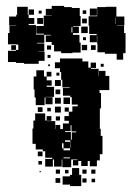

<svg xmlns="http://www.w3.org/2000/svg" viewBox="-20 -612 473 650"><path d="M111 -396H61V-399H34V-402H7V-440H34V-443H42V-461H36V-462H7V-500H12V-525H35V-526H11V-556H35V-562H38V-589H74V-562H77V-551H96V-531H77V-527H102V-495H129V-523V-498H103V-524H128V-559H155V-560H135V-582H155V-592H197V-588H223V-585H250V-558H253V-524H227V-522H247V-500H227V-494H249V-468H227H253V-434H225V-432H187V-438H163V-460H155V-470H135V-492H152V-494H130V-467H105V-465H130V-437H111V-436H131V-406H111ZM308 -469H284V-493H307V-497H282V-525H307H280V-557H309V-558V-588H338V-589H374V-556H401V-526H376V-525H400V-500H405V-462V-432H377H397V-410H375V-430H335V-435H310V-464H309V-492H308ZM308 -559H284V-583H308ZM95 -562H77V-580H95ZM272 -565H260V-577H272ZM121 -566H111V-576H121ZM371 -531V-553H370V-531ZM126 -531H106V-551H126ZM274 -533H258V-549H274ZM277 -500H255V-522H277ZM225 -502V-520H222V-502ZM40 -501V-520V-501ZM102 -470V-495V-470ZM271 -476H261V-486H271ZM275 -442H257V-460H275ZM304 -443H288V-459H304ZM34 -443H18V-459H34ZM153 -444H139V-458H153ZM151 -416H141V-426H151ZM159 -48H133V-74H157V-78H133V-100H125V-106H101V-125H90V-177H93V-204H99V-228H133V-204H138V-219H154V-203H139V-202H167V-175H168V-189H184V-175H193V-194H213V-203H198V-219H213V-234H199V-248H213V-234H225V-252H243V-258H223V-283H218V-288H193V-314H216V-316H191V-342H187V-368H183V-381H166V-401H183V-414H213H259V-404H279V-383H287V-400H305V-382H288V-379H314V-355H315V-372H337V-355H350V-307H317V-297H322V-245H318V-219V-189V-176H321V-152H327V-90H318V-69H308V-49H284V-67H277V-50H255V-67H245V-52H227V-70H242V-72H221V-46H191V-72H189V-48H163V-72H159ZM331 -386H321V-396H331ZM149 -388H143V-394H149ZM131 -256H101V-282H97V-309H94V-353H103V-374H129V-353H138V-340H155V-322H138V-318H163V-284H135V-283H158V-259H134V-282H131ZM154 -353H138V-369H154ZM181 -356H171V-366H181ZM186 -321H166V-341H186ZM184 -293H168V-309H184ZM217 -260H195V-282H217ZM186 -261H166V-281H186ZM186 -231H166V-251H186ZM124 -233H108V-249H124ZM152 -235H140V-247H152ZM183 -204H169V-218H183ZM219 -168H200V-165H220V-139H223V-164H238V-167H222V-188H219ZM217 -132V-110H218V-137H200V-132ZM195 -110V-127H190V-110ZM195 -103H217V-110H195ZM124 -83H108V-99H124ZM195 -76H217V-79H195ZM122 -55H110V-67H122ZM255 18H217V13H192V-15H217V-20H224V-43H248V-20H255ZM183 -24H169V-38H183ZM273 -24H259V-38H273ZM303 -24H289V-38H303ZM212 -25H200V-37H212ZM118 -29H114V-33H118ZM184 7H168V-9H184ZM273 6H259V-8H273ZM302 5H290V-7H302Z"/></svg>

Font: Rubik Storm
Style: Regular
Weight: 400
Designer: Hubert and Fischer, NaN
Foundry: Hubert and Fischer, NaN
Version: Version 2.201